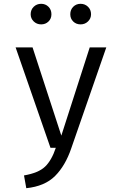

<svg xmlns="http://www.w3.org/2000/svg" viewBox="-20 -776 640 1008"><path d="M141 -701Q141 -725 157 -740.5Q173 -756 196 -756Q219 -756 234.5 -740.5Q250 -725 250 -701Q250 -678 234.5 -663Q219 -648 196 -648Q173 -648 157 -663.5Q141 -679 141 -701ZM349 -701Q349 -725 364.5 -740.5Q380 -756 403 -756Q426 -756 442 -740.5Q458 -725 458 -701Q458 -679 442 -663.5Q426 -648 403 -648Q380 -648 364.5 -663Q349 -678 349 -701ZM538 -527 354 3Q323 94 269 148Q215 202 118 212L106 145Q182 132 216.5 99Q251 66 273 0H245L62 -527H151L302 -64L451 -527Z"/></svg>

Font: Fira Mono
Style: Regular
Weight: 400
Designer: Carrois Corporate & Edenspiekermann AG
Foundry: Carrois Corporate GbR & Edenspiekermann AG
Version: Version 3.206;PS 003.206;hotconv 1.0.70;makeotf.lib2.5.58329